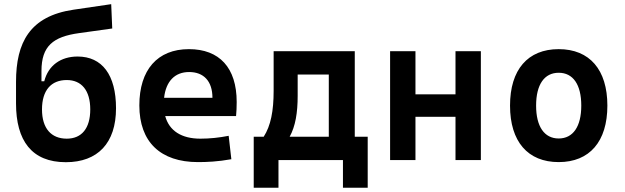

<svg xmlns="http://www.w3.org/2000/svg" viewBox="-20 -761 2970 913"><path d="M293 10.3C444.8 10.3 531.7 -80.6 531.7 -246.1C531.7 -405.3 465.3 -492.2 349.1 -492.2C268.6 -492.2 209.5 -449.7 190.4 -374.5H177.2V-423.3C177.2 -542 232.4 -586.4 356 -603.5L513.7 -625.5L508.8 -741.2L329.1 -714.8C122.1 -684.1 56.2 -559.6 56.2 -371.6V-269C56.2 -92.3 130.9 10.3 293 10.3ZM297.4 -101.6C223.6 -101.6 179.7 -150.4 179.7 -240.7C179.7 -331.5 223.1 -380.4 297.4 -380.4C367.7 -380.4 409.2 -331.1 409.2 -240.7C409.2 -150.4 368.2 -101.6 297.4 -101.6Z M921.4 9.8C962.4 9.8 1015.6 7.8 1080.1 -3.9L1067.4 -115.2C1022 -106.4 978.5 -101.6 933.1 -101.6C843.3 -101.6 784.7 -138.7 765.6 -209H1102.5C1104.5 -230 1105.5 -251.5 1105.5 -275.9C1105.5 -439.5 1022.9 -527.3 878.4 -527.3C728.5 -527.3 642.6 -428.7 642.6 -259.8C642.6 -85.9 743.2 9.8 921.4 9.8ZM760.3 -295.9C769 -374.5 811.5 -418.5 879.4 -418.5C948.7 -418.5 990.2 -375 990.2 -295.9Z M1186.5 131.8H1304.2V0H1610.8V131.8H1728.5V-110.8H1667V-517.6H1281.2V-329.1C1281.2 -233.9 1267.6 -162.6 1233.9 -110.8H1186.5ZM1543.5 -110.8H1357.4C1384.8 -160.6 1395.5 -224.6 1395.5 -305.7V-406.7H1543.5Z M2146 0H2266.6V-517.6H2146V-312.5H1955.6V-517.6H1835V0H1955.6V-205.6H2146Z M2636.7 9.8C2783.7 9.8 2868.2 -87.9 2868.2 -258.8C2868.2 -429.7 2783.7 -527.3 2636.7 -527.3C2489.7 -527.3 2405.3 -429.7 2405.3 -258.8C2405.3 -87.9 2489.7 9.8 2636.7 9.8ZM2636.7 -102.5C2568.4 -102.5 2529.3 -159.2 2529.3 -258.8C2529.3 -358.9 2568.4 -415 2636.7 -415C2705.1 -415 2744.1 -358.9 2744.1 -258.8C2744.1 -159.2 2705.1 -102.5 2636.7 -102.5Z"/></svg>

Font: Cascadia Code NF SemiBold
Style: Regular
Weight: 600
Monospace: yes
Designer: Aaron Bell
Foundry: Saja Typeworks
Version: Version 2404.023